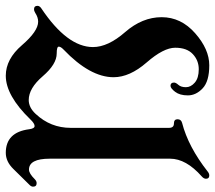

<svg xmlns="http://www.w3.org/2000/svg" viewBox="-80 -698 768 687"><g transform="rotate(90 304.5 -354.0)"><path d="M-18.6 -103.5Q-18.6 -111.3 -9.8 -117.2Q128.9 -210 128.9 -302.2Q128.9 -356 75.4 -417.2Q22 -478.5 22 -547.9Q22 -617.2 79.3 -667.7Q136.7 -718.3 194.1 -718.3Q251.5 -718.3 276.6 -694.6Q301.8 -670.9 301.8 -641.8Q301.8 -612.8 289.1 -596.2Q276.4 -579.6 267.6 -579.6Q255.9 -579.6 255.9 -592.3Q255.9 -598.6 264.2 -607.9Q272.5 -617.2 272.5 -634.8Q272.5 -652.3 256.1 -666.5Q239.7 -680.7 208.3 -680.7Q176.8 -680.7 154.1 -659.4Q131.3 -638.2 131.3 -596.4Q131.3 -554.7 184.1 -494.1Q236.8 -433.6 236.8 -376Q236.8 -291.5 137.7 -196.8Q127.4 -187 127.4 -179.7Q127.4 -172.4 151.9 -172.4Q190.4 -172.4 233.4 -122.3Q276.4 -72.3 318.4 -72.3Q345.2 -72.3 368.2 -97.2Q418 -150.4 418 -222.7V-574.2Q418 -591.8 402.6 -591.8Q387.2 -591.8 387.2 -604.7Q387.2 -617.7 400.4 -621.1Q485.8 -643.1 574.7 -712.9Q581.5 -718.3 588.4 -718.3Q600.1 -718.3 600.1 -706.5Q600.1 -698.7 591.8 -691.4Q528.3 -635.3 528.3 -578.1V-147.5Q528.3 -73.2 567.4 -73.2Q581.1 -73.2 601.6 -93.8Q608.4 -100.6 615.7 -100.6Q628.4 -100.6 628.4 -87.9Q628.4 -81.5 622.6 -75.7L564.9 -17.1Q538.6 9.8 507.3 9.8Q433.6 9.8 422.9 -74.2Q420.4 -93.3 411.4 -93.3Q402.3 -93.3 388.2 -78.6Q302.7 9.8 231.4 9.8Q171.9 9.8 122.1 -48.1Q72.3 -106 38.1 -106Q22.5 -106 6.8 -95.7Q0 -91.3 -6.8 -91.3Q-18.6 -91.3 -18.6 -103.5Z"/></g></svg>

Font: UnifrakturMaguntia
Style: Book
Weight: 400
Designer: j. 'mach' wust, Gerrit Ansmann, Georg Duffner, based on a font by Peter Wiegel, original typeface by Carl Albert Fahrenw
Version: Version 2017-03-19